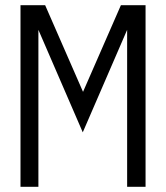

<svg xmlns="http://www.w3.org/2000/svg" viewBox="-20 -720 640 740"><path d="M59 0V-700H154L300 -366L446 -700H541V0H470V-605L299 -210L128 -605V0Z"/></svg>

Font: Red Hat Mono VF Light
Style: Regular
Weight: 300
Monospace: yes
Designer: Pentagram, MCKL
Foundry: Pentagram, MCKL
Version: Version 1.023